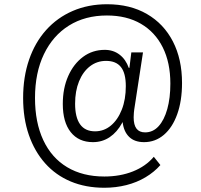

<svg xmlns="http://www.w3.org/2000/svg" viewBox="-20 -733 946 905"><path d="M472 152Q384 152 313.5 122.5Q243 93 193 37Q143 -19 116 -97Q89 -175 89 -271Q89 -370 117 -451.5Q145 -533 197.5 -591.5Q250 -650 323 -681.5Q396 -713 485 -713Q593 -713 672.5 -667Q752 -621 795 -537.5Q838 -454 838 -342Q838 -258 815.5 -195Q793 -132 752.5 -97.5Q712 -63 659 -63Q614 -63 588.5 -88Q563 -113 558 -158L556 -154Q532 -110 497 -86.5Q462 -63 418 -63Q351 -63 313.5 -110Q276 -157 276 -243Q276 -317 301.5 -374.5Q327 -432 371.5 -465Q416 -498 474 -498Q514 -498 543.5 -475.5Q573 -453 587 -413H590L599 -486H654L616 -238Q612 -214 611 -201.5Q610 -189 610 -180Q610 -144 623.5 -126.5Q637 -109 664 -109Q701 -109 727.5 -138Q754 -167 768.5 -219Q783 -271 783 -339Q783 -438 747 -510Q711 -582 644 -621Q577 -660 484 -660Q381 -660 305 -612.5Q229 -565 187 -477.5Q145 -390 145 -271Q145 -156 184 -72.5Q223 11 296.5 55Q370 99 472 99Q546 99 606.5 75Q667 51 705 6L736 45Q707 78 666 102.5Q625 127 575.5 139.5Q526 152 472 152ZM428 -114Q470 -114 502.5 -141Q535 -168 554 -216Q573 -264 573 -327Q573 -388 550 -417Q527 -446 480 -446Q437 -446 404 -420.5Q371 -395 352.5 -349.5Q334 -304 334 -244Q334 -180 357.5 -147Q381 -114 428 -114Z"/></svg>

Font: Nunito Sans 7pt SemiCondensed Light
Style: Italic
Weight: 300
Width: 4
Italic angle: -9°
Designer: Vernon Adams
Foundry: Vernon Adams
Version: Version 3.101;gftools[0.9.27]